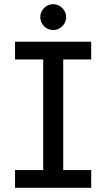

<svg xmlns="http://www.w3.org/2000/svg" viewBox="-20 -900 509 920"><path d="M52 0V-85H187V-615H52V-700H417V-615H283V-85H417V0ZM235 -756Q209 -756 191 -774.5Q173 -793 173 -818Q173 -843 191 -861.5Q209 -880 235 -880Q260 -880 278.5 -861.5Q297 -843 297 -818Q297 -793 278.5 -774.5Q260 -756 235 -756Z"/></svg>

Font: MuseoModerno
Style: Regular
Weight: 400
Designer: Pablo Cosgaya, Héctor Gatti, Marcela Romero, and the Authors of The MuseoModerno Project.
Foundry: Omnibus-Type Team
Version: Version 1.001